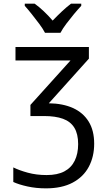

<svg xmlns="http://www.w3.org/2000/svg" viewBox="-20 -794 603 1054"><path d="M232 240Q178 240 130.5 229.5Q83 219 53 205V125Q85 141 132.5 154Q180 167 236 167Q295 167 333 147Q371 127 390 88.5Q409 50 409 -3Q409 -59 388 -93Q367 -127 325.5 -142Q284 -157 222 -157H147V-218L367 -462H65V-536H468V-472L248 -227Q325 -226 380.5 -201Q436 -176 466.5 -127Q497 -78 497 -5Q497 66 467.5 121.5Q438 177 379 208.5Q320 240 232 240ZM227 -614Q215 -637 195.5 -663Q176 -689 155 -715.5Q134 -742 116 -762V-774H170Q194 -757 220 -732.5Q246 -708 269 -681Q296 -709 320 -731.5Q344 -754 370 -774H426V-762Q408 -743 386 -716.5Q364 -690 344 -663.5Q324 -637 312 -614Z"/></svg>

Font: Noto Sans Mono SemiCondensed
Style: Regular
Weight: 400
Width: 4
Designer: Monotype Design Team
Foundry: Monotype Imaging Inc.
Version: Version 2.010